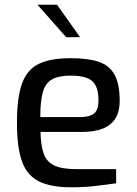

<svg xmlns="http://www.w3.org/2000/svg" viewBox="-20 -789 580 815"><path d="M281 6Q196 6 145.5 -19Q95 -44 73.5 -103.5Q52 -163 52 -268Q52 -375 73.5 -434.5Q95 -494 145 -518Q195 -542 280 -542Q354 -542 399.5 -526.5Q445 -511 466.5 -471.5Q488 -432 488 -362Q488 -313 468.5 -284Q449 -255 413.5 -242Q378 -229 329 -229H152Q153 -171 165.5 -136.5Q178 -102 210.5 -86.5Q243 -71 306 -71H473V-11Q430 -5 385 0.5Q340 6 281 6ZM151 -292H320Q360 -292 379 -307Q398 -322 398 -362Q398 -402 386.5 -425Q375 -448 349 -458Q323 -468 280 -468Q231 -468 202.5 -453Q174 -438 162.5 -400Q151 -362 151 -292ZM261 -631 139 -769H222L320 -631Z"/></svg>

Font: Exo Thin Medium
Style: Regular
Weight: 500
Version: Version 2.000